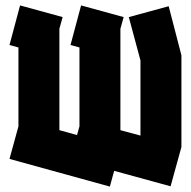

<svg xmlns="http://www.w3.org/2000/svg" viewBox="-20 -649 704 708"><path d="M385 39 15 -63 48 -183V-474L15 -483L54 -629L211 -586L199 -543V-169L264 -151L273 -183V-474L240 -483L279 -629L436 -586L424 -543V-169L498 -149V-426L455 -586L602 -626L649 -445V-107L609 38L401 -19Z"/></svg>

Font: Blaka Ink
Style: Regular
Weight: 400
Designer: Mohamed Gaber
Foundry: Kief Type Foundry
Version: Version 1.003; ttfautohint (v1.8.4.7-5d5b)